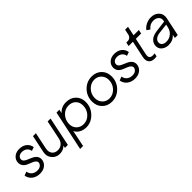

<svg xmlns="http://www.w3.org/2000/svg" viewBox="190 -1884 3267 3267"><g transform="rotate(-45 1823.0 -251.0)"><path d="M219 12Q135 12 77 -31.5Q19 -75 6 -152L75 -178Q84 -122 123.5 -90Q163 -58 223 -58Q278 -58 306 -86Q334 -114 334 -142Q334 -163 315 -183Q296 -203 263 -216L185 -248Q82 -290 82 -384Q82 -448 131 -493Q180 -538 260 -538Q342 -538 395.5 -496Q449 -454 459 -384L391 -361Q382 -413 345.5 -441Q309 -469 256 -469Q212 -469 184.5 -446.5Q157 -424 157 -387Q157 -343 222 -315L304 -279Q408 -234 408 -149Q408 -82 356 -35Q304 12 219 12Z M935 -526H1005L896 0H825L834 -44Q776 12 693 12Q605 12 551 -54Q497 -120 516 -209L582 -526H652L588 -218Q574 -148 609.5 -102Q645 -56 714 -56Q771 -56 811.5 -91Q852 -126 865 -188Z M1387 -538Q1494 -538 1561.5 -472Q1629 -406 1629 -300Q1629 -174 1540 -81Q1451 12 1331 12Q1262 12 1206.5 -19.5Q1151 -51 1128 -103L1066 196H995L1148 -526H1217L1203 -458Q1272 -538 1387 -538ZM1337 -59Q1427 -59 1490.5 -127.5Q1554 -196 1554 -293Q1554 -371 1505.5 -419Q1457 -467 1378 -467Q1288 -467 1225 -398.5Q1162 -330 1162 -233Q1162 -157 1211 -108Q1260 -59 1337 -59Z M1949 12Q1844 12 1776 -56Q1708 -124 1708 -231Q1708 -359 1795 -448.5Q1882 -538 2006 -538Q2113 -538 2180.5 -470.5Q2248 -403 2248 -297Q2248 -169 2160.5 -78.5Q2073 12 1949 12ZM1957 -58Q2045 -58 2108.5 -126Q2172 -194 2172 -288Q2172 -366 2123 -417Q2074 -468 1999 -468Q1911 -468 1847 -400.5Q1783 -333 1783 -239Q1783 -160 1832.5 -109Q1882 -58 1957 -58Z M2507 12Q2423 12 2365 -31.5Q2307 -75 2294 -152L2363 -178Q2372 -122 2411.5 -90Q2451 -58 2511 -58Q2566 -58 2594 -86Q2622 -114 2622 -142Q2622 -163 2603 -183Q2584 -203 2551 -216L2473 -248Q2370 -290 2370 -384Q2370 -448 2419 -493Q2468 -538 2548 -538Q2630 -538 2683.5 -496Q2737 -454 2747 -384L2679 -361Q2670 -413 2633.5 -441Q2597 -469 2544 -469Q2500 -469 2472.5 -446.5Q2445 -424 2445 -387Q2445 -343 2510 -315L2592 -279Q2696 -234 2696 -149Q2696 -82 2644 -35Q2592 12 2507 12Z M2978 6Q2905 6 2872.5 -37.5Q2840 -81 2855 -153L2920 -459H2816L2831 -529H2864Q2896 -529 2920 -549Q2944 -569 2951 -603L2971 -698H3041L3006 -529H3133L3118 -459H2990L2925 -153Q2915 -104 2932 -79Q2949 -54 3002 -54Q3026 -54 3042 -57L3029 1Q3006 6 2978 6Z M3427 -538Q3522 -538 3575.5 -479Q3629 -420 3610 -332L3540 0H3470L3483 -64Q3422 12 3313 12Q3243 12 3192.5 -26.5Q3142 -65 3142 -132Q3142 -193 3188.5 -240.5Q3235 -288 3345 -302L3538 -326L3541 -339Q3553 -397 3516.5 -432.5Q3480 -468 3418 -468Q3331 -468 3278 -395L3221 -436Q3252 -481 3309 -509.5Q3366 -538 3427 -538ZM3326 -56Q3396 -56 3448 -99.5Q3500 -143 3515 -214L3526 -265L3350 -245Q3290 -238 3254 -209Q3218 -180 3218 -138Q3218 -100 3247 -78Q3276 -56 3326 -56Z"/></g></svg>

Font: Plus Jakarta Display Light
Style: Italic
Weight: 300
Italic angle: -12°
Designer: Gumpita Rahayu
Foundry: Tokotype Studio
Version: Version 1.000;hotconv 1.0.109;makeotfexe 2.5.65596